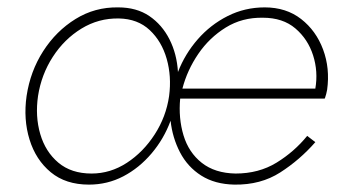

<svg xmlns="http://www.w3.org/2000/svg" viewBox="-20 -490 930 520"><path d="M834 -250H474Q487 -300 517 -344Q547 -388 591.5 -415.5Q636 -443 692 -442Q746 -442 780 -413Q814 -384 828 -340Q842 -296 834 -250ZM52 -230Q43 -167 60 -112Q77 -57 117.5 -23.5Q158 10 221 10Q271 10 314 -12.5Q357 -35 390.5 -74.5Q424 -114 442 -163Q447 -117 467.5 -77.5Q488 -38 525 -14.5Q562 9 615 10Q686 11 739 -23Q792 -57 834 -105L812 -122Q777 -79 729 -49.5Q681 -20 618 -20Q562 -21 526.5 -49Q491 -77 477 -123.5Q463 -170 468 -223H860L859 -224H860Q862 -230 863.5 -235.5Q865 -241 866 -247Q874 -305 855 -356Q836 -407 795.5 -438.5Q755 -470 697 -470Q643 -470 596.5 -446.5Q550 -423 515.5 -383.5Q481 -344 462 -295Q459 -344 439 -383.5Q419 -423 384.5 -446.5Q350 -470 300 -470Q237 -471 184.5 -438.5Q132 -406 97 -351.5Q62 -297 52 -230ZM83 -230Q92 -288 123 -336Q154 -384 200.5 -412.5Q247 -441 302 -440Q353 -439 385.5 -408.5Q418 -378 431.5 -330.5Q445 -283 438 -230Q430 -174 399 -126Q368 -78 323.5 -49Q279 -20 228 -20Q173 -20 138 -49.5Q103 -79 89 -127Q75 -175 83 -230Z"/></svg>

Font: Jost* 200 Thin Italic
Style: Italic
Weight: 200
Italic angle: -10°
Version: Version 3.200; ttfautohint (v0.97) -l 8 -r 50 -G 200 -x 14 -